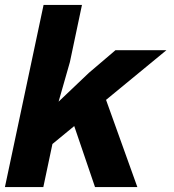

<svg xmlns="http://www.w3.org/2000/svg" viewBox="-36 -760 706 780"><path d="M-16 0 141 -740H297L248 -508L202 -347L325 -464L433 -556H640L177 -175L140 0ZM350 0 241 -320 387 -376 522 0Z"/></svg>

Font: Azeret Mono Thin
Style: Bold Italic
Weight: 700
Italic angle: -12°
Version: Version 1.002